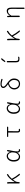

<svg xmlns="http://www.w3.org/2000/svg" viewBox="3476 -4324 1049 8040"><g transform="rotate(-90 4000.0 -303.5)"><path d="M741.2 -23.4Q745.1 -18.6 745.1 -12.7Q745.1 -9.8 744.1 -6.8Q740.2 2.9 730.5 3.9Q726.6 4.9 721.7 4.9Q695.3 4.9 678.7 -16.6Q580.1 -135.7 502 -284.2Q500 -288.1 498 -284.2Q468.8 -248 433.6 -193.4Q396.5 -139.6 393.6 -27.3Q392.6 -15.6 384.8 -7.8Q377 0 366.2 0Q355.5 0 347.2 -7.8Q338.9 -15.6 338.9 -27.3V-394.5L334 -508.8Q334 -517.6 339.8 -524.4Q346.7 -533.2 358.4 -533.2Q371.1 -533.2 380.9 -524.9Q390.6 -516.6 392.6 -504.9Q397.5 -466.8 397.5 -412.1V-215.8Q397.5 -213.9 399.4 -213.9Q401.4 -213.9 402.3 -215.8Q463.9 -327.1 544.4 -415Q625 -502.9 701.2 -537.1Q705.1 -539.1 709 -539.1Q714.8 -539.1 719.7 -535.2Q729.5 -530.3 730.5 -518.6Q730.5 -516.6 730.5 -513.7Q730.5 -491.2 708 -479.5Q625 -437.5 538.1 -335Q535.2 -332 537.1 -328.1Q575.2 -253.9 629.9 -171.4Q684.6 -88.9 741.2 -23.4Z M1456.1 12.7Q1365.2 12.7 1310.1 -56.2Q1254.9 -125 1254.9 -253.9Q1254.9 -387.7 1323.2 -467.3Q1391.6 -546.9 1488.3 -546.9Q1545.9 -546.9 1593.3 -509.3Q1640.6 -471.7 1660.2 -391.6Q1660.2 -390.6 1661.1 -390.6Q1662.1 -390.6 1662.1 -391.6L1682.6 -504.9Q1685.5 -516.6 1695.3 -524.9Q1705.1 -533.2 1716.8 -533.2Q1728.5 -533.2 1735.8 -524.4Q1743.2 -515.6 1740.2 -504.9Q1712.9 -368.2 1696.8 -265.1Q1680.7 -162.1 1680.7 -94.7Q1680.7 -68.4 1695.8 -52.7Q1710.9 -37.1 1733.4 -37.1Q1740.2 -37.1 1749 -39.1Q1757.8 -40 1766.1 -35.6Q1774.4 -31.2 1776.4 -22.5Q1777.3 -18.6 1777.3 -15.6Q1777.3 -8.8 1773.4 -2.9Q1768.6 6.8 1758.8 8.8Q1743.2 12.7 1724.6 12.7Q1678.7 12.7 1653.3 -16.6Q1632.8 -41 1632.8 -81.1Q1632.8 -90.8 1633.8 -101.6Q1633.8 -103.5 1631.8 -103.5Q1629.9 -103.5 1628.9 -102.5Q1565.4 12.7 1456.1 12.7ZM1465.8 -38.1Q1526.4 -38.1 1577.1 -94.2Q1627.9 -150.4 1633.8 -225.6L1641.6 -326.2Q1642.6 -331.1 1641.6 -335Q1602.5 -496.1 1491.2 -496.1Q1419.9 -496.1 1368.2 -430.7Q1316.4 -365.2 1316.4 -253.9Q1316.4 -153.3 1356 -95.7Q1395.5 -38.1 1465.8 -38.1Z M2561.5 12.7Q2512.7 12.7 2491.7 -13.7Q2470.7 -40 2470.7 -97.7V-479.5Q2470.7 -484.4 2466.8 -484.4H2304.7Q2295.9 -484.4 2289.6 -490.7Q2283.2 -497.1 2283.2 -506.3Q2283.2 -515.6 2289.6 -522.5Q2295.9 -529.3 2304.7 -529.3L2356.4 -533.2H2693.4Q2703.1 -533.2 2710.4 -525.9Q2717.8 -518.6 2717.8 -508.3Q2717.8 -498 2710.4 -491.2Q2703.1 -484.4 2693.4 -484.4H2533.2Q2529.3 -484.4 2529.3 -479.5Q2526.4 -347.7 2526.4 -91.8Q2526.4 -63.5 2537.1 -50.3Q2547.9 -37.1 2572.3 -37.1Q2584 -37.1 2597.7 -40Q2607.4 -42 2615.7 -37.1Q2624 -32.2 2626 -22.5Q2627.9 -12.7 2623 -3.4Q2618.2 5.9 2607.4 7.8Q2584 12.7 2561.5 12.7Z M3456.1 12.7Q3365.2 12.7 3310.1 -56.2Q3254.9 -125 3254.9 -253.9Q3254.9 -387.7 3323.2 -467.3Q3391.6 -546.9 3488.3 -546.9Q3545.9 -546.9 3593.3 -509.3Q3640.6 -471.7 3660.2 -391.6Q3660.2 -390.6 3661.1 -390.6Q3662.1 -390.6 3662.1 -391.6L3682.6 -504.9Q3685.5 -516.6 3695.3 -524.9Q3705.1 -533.2 3716.8 -533.2Q3728.5 -533.2 3735.8 -524.4Q3743.2 -515.6 3740.2 -504.9Q3712.9 -368.2 3696.8 -265.1Q3680.7 -162.1 3680.7 -94.7Q3680.7 -68.4 3695.8 -52.7Q3710.9 -37.1 3733.4 -37.1Q3740.2 -37.1 3749 -39.1Q3757.8 -40 3766.1 -35.6Q3774.4 -31.2 3776.4 -22.5Q3777.3 -18.6 3777.3 -15.6Q3777.3 -8.8 3773.4 -2.9Q3768.6 6.8 3758.8 8.8Q3743.2 12.7 3724.6 12.7Q3678.7 12.7 3653.3 -16.6Q3632.8 -41 3632.8 -81.1Q3632.8 -90.8 3633.8 -101.6Q3633.8 -103.5 3631.8 -103.5Q3629.9 -103.5 3628.9 -102.5Q3565.4 12.7 3456.1 12.7ZM3465.8 -38.1Q3526.4 -38.1 3577.1 -94.2Q3627.9 -150.4 3633.8 -225.6L3641.6 -326.2Q3642.6 -331.1 3641.6 -335Q3602.5 -496.1 3491.2 -496.1Q3419.9 -496.1 3368.2 -430.7Q3316.4 -365.2 3316.4 -253.9Q3316.4 -153.3 3356 -95.7Q3395.5 -38.1 3465.8 -38.1Z M4506.8 -37.1Q4589.8 -37.1 4631.8 -92.3Q4673.8 -147.5 4673.8 -239.3Q4673.8 -307.6 4640.6 -356.9Q4607.4 -406.2 4545.9 -455.1Q4543 -458 4539.1 -457Q4441.4 -434.6 4386.7 -375Q4332 -315.4 4332 -231.4Q4332 -145.5 4383.8 -91.3Q4435.5 -37.1 4506.8 -37.1ZM4701.2 -772.5Q4710.9 -768.6 4716.3 -758.8Q4721.7 -749 4717.8 -739.3Q4714.8 -728.5 4705.1 -724.1Q4695.3 -719.7 4685.5 -722.7Q4575.2 -759.8 4498 -759.8Q4445.3 -759.8 4418.5 -740.2Q4391.6 -720.7 4391.6 -692.4Q4391.6 -680.7 4394 -670.4Q4396.5 -660.2 4402.8 -649.9Q4409.2 -639.6 4414.6 -630.9Q4419.9 -622.1 4431.6 -611.3Q4443.4 -600.6 4450.7 -593.3Q4458 -585.9 4474.1 -573.7Q4490.2 -561.5 4499 -555.2Q4507.8 -548.8 4527.3 -534.7Q4546.9 -520.5 4555.7 -513.7Q4596.7 -484.4 4623 -460.9Q4649.4 -437.5 4677.2 -403.8Q4705.1 -370.1 4719.2 -329.6Q4733.4 -289.1 4733.4 -241.2Q4733.4 -125 4672.9 -56.2Q4612.3 12.7 4505.9 12.7Q4447.3 12.7 4395 -15.1Q4342.8 -43 4308.6 -99.1Q4274.4 -155.3 4274.4 -227.5Q4274.4 -325.2 4335.4 -393.6Q4396.5 -461.9 4496.1 -489.3Q4497.1 -489.3 4497.1 -490.7Q4497.1 -492.2 4496.1 -492.2Q4458 -518.6 4433.6 -538.1Q4409.2 -557.6 4383.8 -583.5Q4358.4 -609.4 4346.2 -636.7Q4334 -664.1 4334 -693.4Q4334 -742.2 4376 -774.9Q4418 -807.6 4500 -807.6Q4586.9 -807.6 4701.2 -772.5Z M5504.9 -748Q5525.4 -776.4 5559.6 -776.4H5565.4Q5576.2 -776.4 5581.1 -767.1Q5585.9 -757.8 5579.1 -749L5482.4 -628.9Q5463.9 -605.5 5434.6 -605.5Q5424.8 -605.5 5420.4 -613.8Q5416 -622.1 5421.9 -629.9ZM5465.8 -177.7Q5465.8 -105.5 5485.8 -83Q5505.9 -60.5 5562.5 -60.5Q5591.8 -60.5 5623 -69.3Q5631.8 -71.3 5639.6 -65.9Q5647.5 -60.5 5647.5 -50.8Q5647.5 -40 5640.6 -30.8Q5633.8 -21.5 5622.1 -18.6Q5590.8 -11.7 5556.6 -11.7Q5472.7 -11.7 5440.9 -46.9Q5409.2 -82 5409.2 -174.8V-516.6Q5409.2 -528.3 5417.5 -536.6Q5425.8 -544.9 5437.5 -544.9Q5449.2 -544.9 5457.5 -536.6Q5465.8 -528.3 5465.8 -516.6Z M6741.2 -23.4Q6745.1 -18.6 6745.1 -12.7Q6745.1 -9.8 6744.1 -6.8Q6740.2 2.9 6730.5 3.9Q6726.6 4.9 6721.7 4.9Q6695.3 4.9 6678.7 -16.6Q6580.1 -135.7 6502 -284.2Q6500 -288.1 6498 -284.2Q6468.8 -248 6433.6 -193.4Q6396.5 -139.6 6393.6 -27.3Q6392.6 -15.6 6384.8 -7.8Q6377 0 6366.2 0Q6355.5 0 6347.2 -7.8Q6338.9 -15.6 6338.9 -27.3V-394.5L6334 -508.8Q6334 -517.6 6339.8 -524.4Q6346.7 -533.2 6358.4 -533.2Q6371.1 -533.2 6380.9 -524.9Q6390.6 -516.6 6392.6 -504.9Q6397.5 -466.8 6397.5 -412.1V-215.8Q6397.5 -213.9 6399.4 -213.9Q6401.4 -213.9 6402.3 -215.8Q6463.9 -327.1 6544.4 -415Q6625 -502.9 6701.2 -537.1Q6705.1 -539.1 6709 -539.1Q6714.8 -539.1 6719.7 -535.2Q6729.5 -530.3 6730.5 -518.6Q6730.5 -516.6 6730.5 -513.7Q6730.5 -491.2 6708 -479.5Q6625 -437.5 6538.1 -335Q6535.2 -332 6537.1 -328.1Q6575.2 -253.9 6629.9 -171.4Q6684.6 -88.9 6741.2 -23.4Z M7703.1 171.9Q7703.1 183.6 7694.8 192.4Q7686.5 201.2 7674.3 201.2Q7662.1 201.2 7653.8 192.4Q7645.5 183.6 7645.5 171.9Q7649.4 -53.7 7649.4 -331.1Q7649.4 -415 7626 -454.1Q7602.5 -493.2 7549.8 -493.2Q7498 -493.2 7458 -463.9Q7418 -434.6 7366.2 -357.4Q7364.3 -354.5 7364.3 -349.6V-27.3Q7364.3 -15.6 7355.5 -6.8Q7346.7 2 7335 2Q7323.2 2 7314.5 -6.8Q7305.7 -15.6 7305.7 -27.3V-393.6L7302.7 -506.8Q7302.7 -515.6 7308.6 -523.4Q7316.4 -531.2 7327.1 -531.2Q7338.9 -531.2 7346.7 -523.4Q7354.5 -515.6 7355.5 -503.9L7361.3 -412.1Q7361.3 -411.1 7362.3 -411.1Q7363.3 -411.1 7363.3 -412.1Q7407.2 -482.4 7454.6 -513.7Q7502 -544.9 7563.5 -544.9Q7635.7 -544.9 7669.4 -494.1Q7703.1 -443.4 7703.1 -338.9Z"/></g></svg>

Font: Gen Jyuu Gothic L Monospace Light
Style: Regular
Weight: 300
Designer: [Source Han Sans]
Ryoko NISHIZUKA  (kana & ideographs); Paul D. Hunt (Latin, Greek & Cyrillic); Wenlong ZHANG  (bopomofo
Version: Version 1.002.20150607